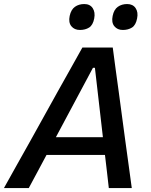

<svg xmlns="http://www.w3.org/2000/svg" viewBox="-46 -954 768 974"><path d="M-26 0Q6.5 -58 42 -121.8Q77.5 -185.5 110 -243L246 -488Q281.5 -551 311.2 -604.2Q341 -657.5 372 -713H526Q533 -659 540.2 -605.8Q547.5 -552.5 556.5 -487L589.5 -241Q597.5 -182.5 606.2 -119.5Q615 -56.5 622.5 0H506Q501.5 -40.5 496.5 -83.2Q491.5 -126 486.5 -168H190Q167.5 -126 144.8 -83.5Q122 -41 100 0ZM425.5 -610 237.5 -258H476L435.5 -610ZM577 -802Q549.5 -802 534 -821Q518.5 -840 525.5 -873.5Q532 -905.5 551.8 -919.5Q571.5 -933.5 599 -933.5Q628 -933.5 642 -912.8Q656 -892 649.5 -860.5Q643 -826.5 623.5 -814.2Q604 -802 577 -802ZM359.5 -802Q331.5 -802 316 -821Q300.5 -840 307.5 -873.5Q314.5 -905.5 334.2 -919.5Q354 -933.5 381.5 -933.5Q410.5 -933.5 424.2 -912.8Q438 -892 432 -860.5Q425.5 -826.5 406 -814.2Q386.5 -802 359.5 -802Z"/></svg>

Font: Commissioner Medium
Style: Italic
Weight: 500
Italic angle: -12°
Designer: Kostas Bartsokas
Foundry: Kostas Bartsokas
Version: Version 1.000; ttfautohint (v1.8.3)